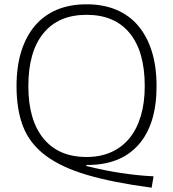

<svg xmlns="http://www.w3.org/2000/svg" viewBox="-20 -770 807 894"><path d="M686 104Q506 80 385.5 44.5Q265 9 192 -46Q119 -101 88 -179.5Q57 -258 57 -369Q57 -460 79 -530.5Q101 -601 142.5 -650Q184 -699 244.5 -724.5Q305 -750 383 -750Q461 -750 521.5 -724.5Q582 -699 623.5 -650Q665 -601 687 -530.5Q709 -460 709 -369Q709 -190 624 -95Q539 0 382 -2V3Q427 14 466.5 22Q506 30 543 35.5Q580 41 617 45Q654 49 695 51ZM383 -39Q447 -39 497.5 -61.5Q548 -84 582.5 -126Q617 -168 635.5 -229.5Q654 -291 654 -369Q654 -530 584 -615.5Q514 -701 383 -701Q252 -701 182 -615Q112 -529 112 -369Q112 -211 182.5 -125Q253 -39 383 -39Z"/></svg>

Font: Encode Sans Wide
Style: ExtraLight
Weight: 200
Designer: Pablo Impallari, Andres Torresi
Foundry: Pablo Impallari, Andres Torresi
Version: Version 1.000; ttfautohint (v1.00) -l 8 -r 50 -G 200 -x 14 -